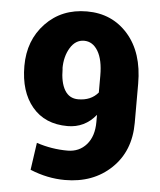

<svg xmlns="http://www.w3.org/2000/svg" viewBox="-49 -691 620 744"><g transform="rotate(5 260.5 -319.0)"><path d="M231 -104Q276.4 -104 304.7 -136.2Q333 -168.5 333 -224.1V-252Q289.6 -198.7 222.7 -198.7Q134.8 -198.7 85.4 -257.6Q36.1 -316.4 36.1 -416.5Q36.1 -516.6 98.9 -582.3Q161.6 -647.9 259.8 -647.9Q357.9 -647.9 419.7 -577.4Q481.4 -506.8 481.4 -386.2V-233.9Q481.4 -124 411.1 -56.9Q340.8 10.3 231 10.3Q162.6 10.3 95.2 -17.6L110.4 -123.5H110.8Q169.4 -104 231 -104ZM184.1 -419.4H184.6Q184.6 -365.2 202.4 -335.4Q220.2 -305.7 254.9 -305.7Q304.7 -305.7 332.5 -338.9V-404.8Q332.5 -466.3 312.3 -500Q292 -533.7 258.5 -533.7Q225.1 -533.7 204.6 -500Q184.1 -466.3 184.1 -419.4Z"/></g></svg>

Font: Yantramanav Black
Style: Regular
Weight: 900
Version: Version 1.001;PS 1.0;hotconv 1.0.72;makeotf.lib2.5.5900; ttf